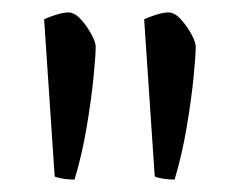

<svg xmlns="http://www.w3.org/2000/svg" viewBox="-20 -725 391 309"><path d="M100 -436Q90 -436 81 -437.5Q72 -439 68 -441L51 -694Q57 -697 69.5 -701Q82 -705 90 -705Q100 -705 110 -694Q120 -683 127 -670Q134 -657 134 -650Q134 -636 130.5 -600.5Q127 -565 119.5 -520.5Q112 -476 100 -436ZM261 -436Q251 -436 242 -437.5Q233 -439 229 -441L212 -694Q218 -697 230.5 -701Q243 -705 251 -705Q261 -705 271 -694Q281 -683 288 -670Q295 -657 295 -650Q295 -636 291.5 -600.5Q288 -565 280.5 -520.5Q273 -476 261 -436Z"/></svg>

Font: Texturina 12pt Light
Style: Regular
Weight: 300
Designer: Guillermo Torres Carreño
Foundry: Omnibus-Type
Version: Version 1.002